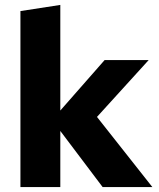

<svg xmlns="http://www.w3.org/2000/svg" viewBox="-20 -760 644 780"><path d="M63 0V-715L225 -740V-311L405 -516H584L374 -285L599 0H397L225 -228V0Z"/></svg>

Font: Red Hat Text VF
Style: Regular
Weight: 400
Designer: Pentagram, MCKL
Foundry: Pentagram, MCKL
Version: Version 1.023